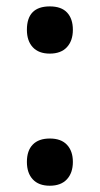

<svg xmlns="http://www.w3.org/2000/svg" viewBox="-20 -572 315 606"><path d="M64.9 -61Q64.9 -96.7 83.5 -115.7Q102.1 -134.8 137.2 -134.8Q172.9 -134.8 191.4 -115Q210 -95.2 210 -61Q210 -26.4 191.2 -6.1Q172.4 14.2 137.2 14.2Q102.1 14.2 83.5 -5.9Q64.9 -25.9 64.9 -61ZM64.9 -478Q64.9 -551.8 137.2 -551.8Q173.8 -551.8 191.9 -532.2Q210 -512.7 210 -478Q210 -443.4 191.2 -423.1Q172.4 -402.8 137.2 -402.8Q102.1 -402.8 83.5 -422.9Q64.9 -442.9 64.9 -478Z"/></svg>

Font: f1_25842          
Style: Regular
Weight: 600
Foundry: Ascender Corporation
Version: Version 1.10